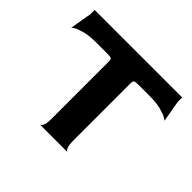

<svg xmlns="http://www.w3.org/2000/svg" viewBox="-141 -781 962 962"><g transform="rotate(45 340.0 -299.5)"><path d="M670 -454Q670 -456 654.5 -465Q639 -474 608 -482Q577 -490 530 -490H458Q436 -490 428.5 -488.5Q421 -487 419 -481.5Q417 -476 417 -460V-60Q417 -34 421.5 -20.5Q426 -7 432 -2.5Q438 2 438 0H242Q242 2 248 -2.5Q254 -7 258.5 -20.5Q263 -34 263 -60V-460Q263 -476 261 -481.5Q259 -487 252 -488.5Q245 -490 223 -490H150Q103 -490 72 -482Q41 -474 25.5 -465Q10 -456 10 -454L30 -570V-600H650V-570Z"/></g></svg>

Font: Red Rose Bold
Style: Regular
Weight: 700
Designer: jaikishan Patel
Version: Version 1.000